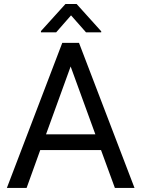

<svg xmlns="http://www.w3.org/2000/svg" viewBox="-20 -921 692 941"><path d="M475.1 -185.5H177.2L110.4 0H13.7L285.2 -710.9H367.2L639.2 0H543ZM205.6 -262.7H447.3L326.2 -595.2ZM476.1 -767.6V-762.7H401.4L328.1 -845.7L255.4 -762.7H180.7V-768.6L300.8 -901.4H355.5Z"/></svg>

Font: Roboto-ThirdPerson-AD3FC
Style: ThirdPerson-AD3FC
Weight: 400
Designer: Google
Version: Version 2.137; 2017